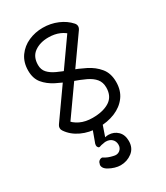

<svg xmlns="http://www.w3.org/2000/svg" viewBox="-179 -585 744 863"><g transform="rotate(-30 193.0 -153.5)"><path d="M286.8 -450.9Q293.6 -459.9 305.9 -459.9Q310.8 -459.9 316.7 -456.6Q322.6 -453.4 327.3 -447.9Q332 -442.5 332 -435Q332 -427.2 326.6 -419.5L76.6 -66.2Q69.8 -55.6 56.9 -55.6Q45.5 -55.6 38.2 -63Q31 -70.4 31 -80.1Q31 -85.2 32.6 -89.2Q34.2 -93.1 36.8 -97ZM36 -64.8Q33.9 -67.6 32.4 -71.6Q31 -75.5 31 -80.1Q31 -90.2 38.1 -97.9Q45.1 -105.6 55.9 -105.6Q68.5 -105.6 76 -94.6Q91.1 -72.4 118.8 -59.2Q146.4 -46 182.9 -46Q238.4 -46 271.1 -67.2Q303.8 -88.4 303.8 -134.1Q303.8 -161.2 289.1 -178.9Q274.5 -196.6 247.6 -209.4Q220.6 -222.1 184 -235Q146.8 -248.8 113.1 -265.9Q79.4 -283 58.4 -308.4Q37.4 -333.8 37.4 -374.4Q37.4 -417.6 59.1 -448.1Q80.9 -478.5 115.7 -493.9Q150.5 -509.2 189.9 -509.2Q230.6 -509.2 266.4 -494Q302.1 -478.8 324.8 -453Q328 -449.4 330 -445.1Q332 -440.8 332 -435Q332 -428.5 327 -422.8Q322 -417 316.1 -413.6Q310.1 -410.1 306.5 -410.1Q296.1 -410.1 288.2 -418Q272.4 -437.4 247.4 -448.1Q222.4 -458.9 189.9 -458.9Q146.8 -458.9 117.6 -438.2Q88.4 -417.5 88.4 -374.4Q88.4 -350.2 102.8 -334.4Q117.1 -318.6 142.4 -306.9Q167.6 -295.1 200.8 -283.5Q237.1 -270.4 272.8 -252.6Q308.5 -234.8 331.6 -206.6Q354.8 -178.4 354.8 -134.1Q354.8 -89 331.9 -58.2Q309 -27.4 270.2 -11.5Q231.4 4.4 182.9 4.4Q136.4 4.4 97.2 -13.9Q58 -32.2 36 -64.8ZM158.5 -6.6Q160.8 -13.8 167.2 -18.1Q173.6 -22.4 181.5 -22.4Q192.9 -22.4 200.9 -13.7Q209 -5 205.8 4.4L187.5 57.5Q192.8 55.9 197.2 55.6Q201.6 55.2 206.2 55.2Q233.8 56 252.6 74.2Q271.5 92.5 271.5 125.1Q271.5 161.5 245.4 181.6Q219.2 201.6 185.5 201.6Q171.6 201.6 155.9 196.9Q140.2 192.1 127.2 184.8Q114.2 177.5 109 169Q101.9 157 106.9 147.6Q108.1 139.4 114.9 134.2Q121.6 129 130.5 129.6Q141.4 137.1 153.3 141.7Q165.2 146.2 176 148.5Q196.4 154.5 209.6 144.1Q222.8 133.6 222.8 116.5Q222.8 98.1 211 86.9Q199.2 75.6 179.1 75.6Q175.6 75.6 172.5 76.2Q169.4 76.9 166.2 77.5Q155 78.8 147.6 81.9Q140.2 85 136.1 78.2Q128.8 70.2 138.2 49.2Z"/></g></svg>

Font: Libertine-Super Thin
Style: Regular
Weight: 100
Designer: Bastien Sozeau
Foundry: NBR — Bastien Sozeau
Version: Version 2.003;gftools[0.9.33]